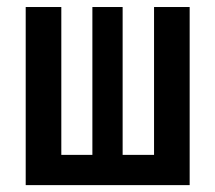

<svg xmlns="http://www.w3.org/2000/svg" viewBox="-20 -538 626 558"><path d="M427.7 0V-517.6H531.2V0ZM75.2 0V-87.9H513.2V0ZM54.7 0V-517.6H158.2V0ZM248.5 0V-517.6H336.4V0Z"/></svg>

Font: Cascadia Mono PL
Style: Regular
Weight: 400
Monospace: yes
Designer: Aaron Bell
Foundry: Saja Typeworks
Version: Version 2102.003